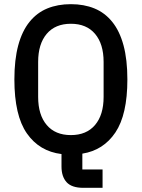

<svg xmlns="http://www.w3.org/2000/svg" viewBox="-20 -730 680 921"><path d="M472 171H380Q324 171 299.5 144Q275 117 275 69V9Q169 -4 109 -90Q49 -176 49 -349Q49 -444 67.5 -512.5Q86 -581 121.5 -625Q157 -669 207 -689.5Q257 -710 320 -710Q383 -710 433 -689.5Q483 -669 518.5 -625Q554 -581 572.5 -512.5Q591 -444 591 -349Q591 -180 533.5 -94.5Q476 -9 375 7V83H472ZM320 -82Q395 -82 436 -130.5Q477 -179 477 -265V-433Q477 -519 436 -567.5Q395 -616 320 -616Q245 -616 204 -567.5Q163 -519 163 -433V-265Q163 -179 204 -130.5Q245 -82 320 -82Z"/></svg>

Font: IBM Plex Sans Cond Medm
Style: Regular
Weight: 500
Width: 3
Designer: Mike Abbink, Paul van der Laan, Pieter van Rosmalen
Foundry: Bold Monday
Version: Version 1.3